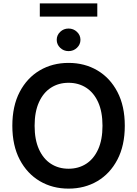

<svg xmlns="http://www.w3.org/2000/svg" viewBox="-20 -1111 815 1141"><path d="M721.6 -363.6Q721.6 -246.1 677.7 -162.5Q633.9 -78.8 558.4 -34.4Q483 9.9 387.4 9.9Q291.9 9.9 216.4 -34.6Q141 -79.2 97.1 -162.8Q53.3 -246.4 53.3 -363.6Q53.3 -481.2 97.1 -564.8Q141 -648.4 216.4 -692.8Q291.9 -737.2 387.4 -737.2Q483 -737.2 558.4 -692.8Q633.9 -648.4 677.7 -564.8Q721.6 -481.2 721.6 -363.6ZM589.1 -363.6Q589.1 -446.4 563.4 -503.4Q537.6 -560.4 492.2 -589.7Q446.7 -619 387.4 -619Q328.1 -619 282.7 -589.7Q237.2 -560.4 211.5 -503.4Q185.7 -446.4 185.7 -363.6Q185.7 -280.9 211.5 -223.9Q237.2 -166.9 282.7 -137.6Q328.1 -108.3 387.4 -108.3Q446.7 -108.3 492.2 -137.6Q537.6 -166.9 563.4 -223.9Q589.1 -280.9 589.1 -363.6ZM387.4 -807.2Q358.3 -807.2 337.7 -826.9Q317.1 -846.6 317.1 -874.3Q317.1 -902 337.7 -921.7Q358.3 -941.4 387.4 -941.4Q416.5 -941.4 437.3 -921.7Q458.1 -902 458.1 -874.3Q458.1 -846.6 437.3 -826.9Q416.5 -807.2 387.4 -807.2ZM558.2 -1090.9V-1012.4H216.6V-1090.9Z"/></svg>

Font: InterMG SemiBold
Style: Regular
Weight: 600
Designer: Rasmus Andersson
Foundry: rsms
Version: Version 3.019;December 26, 2023;FontCreator 15.0.0.2955 64-b